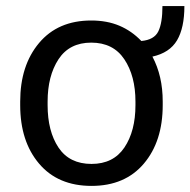

<svg xmlns="http://www.w3.org/2000/svg" viewBox="-20 -606 631 636"><path d="M46.9 -269.5Q46.9 -389.2 109.4 -463.6Q171.9 -538.1 282.2 -538.1Q334.5 -538.1 375.5 -520.8Q416.5 -503.4 448.2 -470.2Q490.7 -474.1 504.4 -502Q518.1 -529.8 518.1 -585.9H590.8Q590.8 -513.7 566.4 -472.4Q542 -431.2 484.9 -418.5Q502 -386.2 510.5 -349.1Q519 -312 519 -269.5V-257.8Q519 -137.7 456.5 -64Q394 9.8 283.2 9.8Q171.9 9.8 109.4 -64Q46.9 -137.7 46.9 -257.8ZM137.7 -257.8Q137.7 -171.4 173.8 -117.2Q210 -63 283.2 -63Q355.5 -63 392.1 -117.4Q428.7 -171.9 428.7 -257.8V-269.5Q428.7 -354.5 391.8 -409.7Q355 -464.8 282.2 -464.8Q210 -464.8 173.8 -409.7Q137.7 -354.5 137.7 -269.5Z"/></svg>

Font: Roboto Web
Style: Regular
Weight: 400
Designer: Google
Version: Version 1.200310; 2013